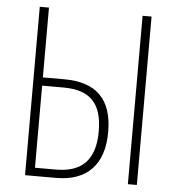

<svg xmlns="http://www.w3.org/2000/svg" viewBox="-52 -762 746 811"><g transform="rotate(5 321.5 -357.0)"><path d="M84 0H216C348 0 418 -75 418 -212C418 -351 350 -418 214 -418H123V-714H84ZM520 0H558V-714H520ZM123 -35V-383H213C326 -383 378 -331 378 -211C378 -94 325 -35 213 -35Z"/></g></svg>

Font: Noto Sans Condensed ExtraLight
Style: Regular
Weight: 200
Width: 3
Designer: Monotype Design Team
Foundry: Monotype Imaging Inc.
Version: Version 2.013